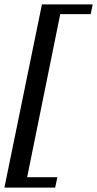

<svg xmlns="http://www.w3.org/2000/svg" viewBox="-53 -726 440 870"><path d="M137 -706H367L358 -662H220L70 77H207L197 124H-33Z"/></svg>

Font: Trirong SemiBold
Style: Italic
Weight: 600
Italic angle: -12°
Designer: Katatrad Team
Foundry: CadsonDemak
Version: Version 1.001